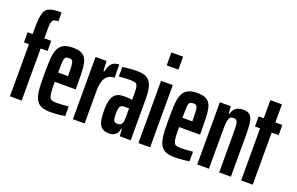

<svg xmlns="http://www.w3.org/2000/svg" viewBox="-90 -1107 2291 1479"><g transform="rotate(20 1055.0 -367.5)"><path d="M52 0V-427H11V-510H52V-553Q52 -605 56 -639.5Q60 -674 69.5 -695Q79 -716 96.5 -726Q114 -736 140.5 -739.5Q167 -743 205 -743V-670Q188 -670 176.5 -667.5Q165 -665 159 -656.5Q153 -648 150.5 -631Q148 -614 148 -585V-510H205V-427H148V0Z M383 8Q343 8 316.5 -2Q290 -12 275 -32Q260 -52 252.5 -83Q245 -114 243.5 -156.5Q242 -199 242 -254Q242 -323 245 -372.5Q248 -422 261.5 -454Q275 -486 303.5 -502Q332 -518 382 -518Q419 -518 443 -509Q467 -500 481 -481Q495 -462 501 -431Q507 -400 508.5 -356.5Q510 -313 510 -255V-223H338Q338 -174 340 -145Q342 -116 348 -100.5Q354 -85 367.5 -80Q381 -75 406 -75Q416 -75 434.5 -76Q453 -77 472.5 -78.5Q492 -80 504 -81V-3Q490 0 470 2.5Q450 5 427.5 6.5Q405 8 383 8ZM419 -279V-307Q419 -350 417.5 -375.5Q416 -401 412 -413Q408 -425 400.5 -428.5Q393 -432 380 -432Q366 -432 357 -428.5Q348 -425 344 -412Q340 -399 339 -372Q338 -345 338 -299H439Z M568 0V-510H658L662 -428H669Q677 -464 689.5 -483.5Q702 -503 720 -510.5Q738 -518 760 -518V-410Q730 -410 708.5 -396Q687 -382 675.5 -350Q664 -318 664 -263V0Z M867 8Q827 8 806.5 -8.5Q786 -25 778 -59Q770 -93 770 -147Q770 -203 781 -237Q792 -271 815.5 -286Q839 -301 878 -301Q887 -301 896.5 -300.5Q906 -300 915.5 -299.5Q925 -299 933 -298Q941 -297 946 -297V-335Q946 -369 944 -389Q942 -409 935.5 -419Q929 -429 914.5 -432Q900 -435 874 -435Q854 -435 837.5 -434Q821 -433 808.5 -432Q796 -431 788 -429V-508Q804 -510 834.5 -514Q865 -518 904 -518Q934 -518 957 -513Q980 -508 996 -495Q1012 -482 1022.5 -461Q1033 -440 1037.5 -408.5Q1042 -377 1042 -333V0H952L948 -58H942Q939 -34 928 -19.5Q917 -5 901 1.5Q885 8 867 8ZM900 -84Q910 -84 919.5 -86.5Q929 -89 935 -97Q941 -105 944 -120Q946 -138 946 -154.5Q946 -171 946 -194V-226H907Q891 -226 882 -220.5Q873 -215 868.5 -199.5Q864 -184 864 -153Q864 -129 866.5 -113.5Q869 -98 876.5 -91Q884 -84 900 -84Z M1105 -637V-743H1201V-637ZM1105 0V-510H1201V0Z M1402 8Q1362 8 1335.5 -2Q1309 -12 1294 -32Q1279 -52 1271.5 -83Q1264 -114 1262.5 -156.5Q1261 -199 1261 -254Q1261 -323 1264 -372.5Q1267 -422 1280.5 -454Q1294 -486 1322.5 -502Q1351 -518 1401 -518Q1438 -518 1462 -509Q1486 -500 1500 -481Q1514 -462 1520 -431Q1526 -400 1527.5 -356.5Q1529 -313 1529 -255V-223H1357Q1357 -174 1359 -145Q1361 -116 1367 -100.5Q1373 -85 1386.5 -80Q1400 -75 1425 -75Q1435 -75 1453.5 -76Q1472 -77 1491.5 -78.5Q1511 -80 1523 -81V-3Q1509 0 1489 2.5Q1469 5 1446.5 6.5Q1424 8 1402 8ZM1438 -279V-307Q1438 -350 1436.5 -375.5Q1435 -401 1431 -413Q1427 -425 1419.5 -428.5Q1412 -432 1399 -432Q1385 -432 1376 -428.5Q1367 -425 1363 -412Q1359 -399 1358 -372Q1357 -345 1357 -299H1458Z M1587 0V-510H1677L1681 -452H1688Q1694 -477 1706.5 -491Q1719 -505 1737 -511.5Q1755 -518 1775 -518Q1803 -518 1820.5 -509Q1838 -500 1847 -480Q1856 -460 1859.5 -427Q1863 -394 1863 -345V0H1767V-293Q1767 -342 1766 -370Q1765 -398 1760.5 -411Q1756 -424 1748 -428Q1740 -432 1726 -432Q1711 -432 1702 -424Q1693 -416 1688.5 -395.5Q1684 -375 1683.5 -339.5Q1683 -304 1683 -249V0Z M1947 0V-427H1905V-510H1947V-658H2042V-510H2099V-427H2042V0Z"/></g></svg>

Font: Saira UltraCondensed
Style: Bold
Weight: 700
Width: 1
Designer: Hector Gatti with collaboration of the Omnibus-Type team
Foundry: Omnibus-Type
Version: Version 1.101